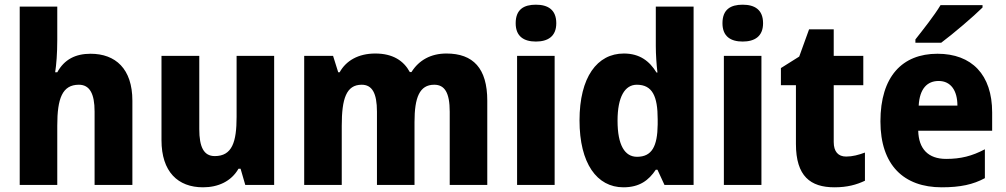

<svg xmlns="http://www.w3.org/2000/svg" viewBox="-20 -788 4286 818"><path d="M224 -619V-760H64V0H224V-253C224 -368 245 -427 316 -427C362 -427 383 -389 383 -313V0H544V-359C544 -495 472 -559 366 -559C302 -559 254 -535 224 -480H215C220 -512 224 -559 224 -619Z M1148 -550H988V-290C988 -183 969 -123 895 -123C848 -123 829 -162 829 -238V-550H668V-191C668 -56 738 10 845 10C909 10 965 -15 996 -69H1005L1025 0H1148Z M1882 -560C1816 -560 1765 -532 1733 -481H1726C1700 -529 1654 -560 1579 -560C1506 -560 1454 -529 1427 -480H1421L1399 -550H1276V0H1436V-252C1436 -367 1455 -427 1521 -427C1565 -427 1586 -392 1586 -312V0H1746V-268C1746 -372 1767 -427 1830 -427C1874 -427 1896 -394 1896 -312V0H2056V-359C2056 -497 1996 -560 1882 -560Z M2263 -768C2212 -768 2177 -748 2177 -689C2177 -632 2213 -611 2263 -611C2313 -611 2350 -632 2350 -689C2350 -747 2314 -768 2263 -768ZM2343 -550H2183V0H2343Z M2636 10C2705 10 2744 -20 2774 -65H2781L2811 0H2935V-760H2774V-591C2774 -557 2777 -512 2781 -479H2777C2747 -528 2705 -560 2638 -560C2524 -560 2449 -459 2449 -275C2449 -92 2523 10 2636 10ZM2694 -120C2642 -120 2611 -169 2611 -274C2611 -375 2642 -427 2693 -427C2760 -427 2782 -377 2782 -280V-258C2781 -164 2757 -120 2694 -120Z M3144 -768C3093 -768 3058 -748 3058 -689C3058 -632 3094 -611 3144 -611C3194 -611 3231 -632 3231 -689C3231 -747 3195 -768 3144 -768ZM3224 -550H3064V0H3224Z M3585 -121C3551 -121 3532 -142 3532 -183V-425H3658V-550H3532V-663H3427L3385 -547L3307 -498V-425H3371V-175C3371 -37 3433 10 3535 10C3590 10 3629 -1 3665 -18V-138C3638 -128 3612 -121 3585 -121Z M4166 -756V-766H3987C3960 -721 3913 -662 3880 -620V-606H3990C4041 -644 4129 -719 4166 -756ZM3974 -559C3824 -559 3731 -462 3731 -271C3731 -84 3831 10 3992 10C4072 10 4126 -2 4176 -29V-152C4121 -123 4073 -111 4011 -111C3934 -111 3894 -154 3892 -231H4207V-309C4207 -470 4120 -559 3974 -559ZM3979 -443C4031 -443 4059 -402 4059 -338H3894C3898 -411 3931 -443 3979 -443Z"/></svg>

Font: Noto Sans Lao SemiCondensed ExtraBold
Style: Regular
Weight: 800
Width: 4
Designer: Monotype Design Team
Foundry: Monotype Imaging Inc.
Version: Version 2.003